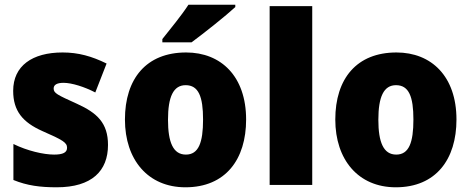

<svg xmlns="http://www.w3.org/2000/svg" viewBox="-20 -786 2000 816"><path d="M439 -170C439 -263 393 -306 307 -345C223 -383 208 -390 208 -410C208 -426 223 -434 250 -434C285 -434 339 -417 385 -393L433 -516C370 -547 313 -563 246 -563C117 -563 36 -506 36 -400C36 -314 77 -266 160 -229C247 -191 265 -180 265 -158C265 -138 248 -129 210 -129C165 -129 96 -145 37 -174V-21C96 3 151 10 221 10C371 10 439 -60 439 -170Z M980 -756V-766H781C752 -721 704 -663 670 -620V-606H794C847 -645 940 -719 980 -756ZM1026 -278C1026 -461 920 -563 771 -563C602 -563 511 -452 511 -278C511 -107 609 10 768 10C939 10 1026 -109 1026 -278ZM694 -277C694 -375 717 -424 769 -424C824 -424 843 -375 843 -278C843 -180 824 -129 770 -129C716 -129 694 -181 694 -277Z M1307 0V-760H1126V0Z M1920 -278C1920 -461 1814 -563 1665 -563C1496 -563 1405 -452 1405 -278C1405 -107 1503 10 1662 10C1833 10 1920 -109 1920 -278ZM1588 -277C1588 -375 1611 -424 1663 -424C1718 -424 1737 -375 1737 -278C1737 -180 1718 -129 1664 -129C1610 -129 1588 -181 1588 -277Z"/></svg>

Font: Noto Sans Thai SemCond Blk
Style: Regular
Weight: 900
Width: 4
Designer: Monotype Design Team
Foundry: Monotype Imaging Inc.
Version: Version 2.002